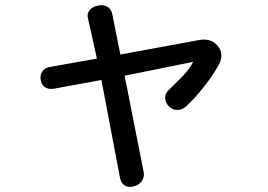

<svg xmlns="http://www.w3.org/2000/svg" viewBox="-20 -767 1040 744"><path d="M174.8 -507.8Q153.3 -504.9 143.6 -489.3Q134.8 -475.6 137.7 -458Q139.6 -440.4 152.3 -430.7Q166 -419.9 186.5 -422.9L373 -457L445.3 -76.2Q449.2 -55.7 465.8 -46.9Q480.5 -40 499 -44.9Q517.6 -49.8 528.3 -63.5Q540 -79.1 537.1 -98.6L462.9 -473.6L728.5 -527.3Q716.8 -503.9 692.4 -476.6Q677.7 -460.9 642.6 -426.8L633.8 -418Q619.1 -405.3 620.1 -386.7Q621.1 -369.1 633.8 -355.5Q647.5 -341.8 665 -340.8Q684.6 -339.8 702.1 -355.5Q736.3 -387.7 768.6 -428.7Q803.7 -472.7 827.1 -514.6Q850.6 -557.6 823.2 -589.8Q796.9 -621.1 748 -611.3L446.3 -555.7L415 -712.9Q411.1 -733.4 393.6 -742.2Q377.9 -750 358.4 -745.1Q338.9 -741.2 328.1 -728.5Q315.4 -713.9 321.3 -694.3L355.5 -540Z"/></svg>

Font: Gungsuh
Style: Regular
Weight: 400
Version: Version 2.21